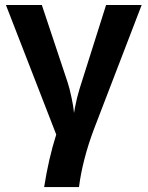

<svg xmlns="http://www.w3.org/2000/svg" viewBox="-20 -548 596 775"><path d="M207 -4.9 3.9 -527.8H148.9L252.9 -215.8Q260.3 -194.3 269 -152.8Q276.9 -116.2 278.8 -91.8Q280.8 -108.4 291 -152.8Q301.8 -193.8 310.1 -217.8L408.2 -527.8H551.8L358.9 -25.9Q313 96.7 298.8 207H158.2Q176.3 91.3 207 -4.9Z"/></svg>

Font: Libra Sans Modern
Style: Bold
Weight: 700
Foundry: Stefan Peev, Context Ltd
Version: Version 1.000